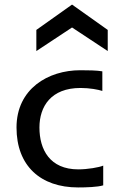

<svg xmlns="http://www.w3.org/2000/svg" viewBox="-20 -823 539 851"><path d="M327.1 -72.3C200.7 -72.3 154.8 -160.2 154.8 -257.8C154.8 -350.6 205.6 -433.1 336.9 -433.1C377.9 -433.1 415.5 -425.8 433.6 -419.9V-506.8C408.7 -511.2 370.6 -511.7 335.9 -511.7C193.8 -511.7 53.2 -429.7 53.2 -257.8C53.2 -87.9 159.7 7.8 326.2 7.8C360.8 7.8 412.6 6.3 437.5 -1.5V-88.9C419.4 -81.1 368.2 -72.3 327.1 -72.3ZM299.3 -802.7 141.1 -690.4V-596.7L299.3 -701.2L457.5 -596.7V-690.4Z"/></svg>

Font: Inder
Style: Regular
Weight: 400
Designer: Irina Smirnova
Foundry: Irina Smirnova
Version: Version 1.001